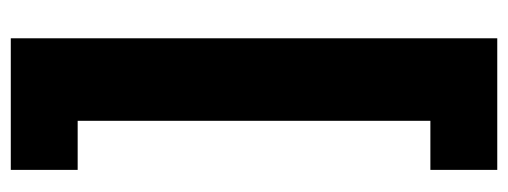

<svg xmlns="http://www.w3.org/2000/svg" viewBox="-313 -461 942 356"><g transform="rotate(-90 158.0 -283.0)"><path d="M21 44H112V-610H21V-734H265V168H21Z"/></g></svg>

Font: Noto Sans SemiCondensed Black
Style: Regular
Weight: 900
Width: 4
Designer: Monotype Design Team
Foundry: Monotype Imaging Inc.
Version: Version 2.013; ttfautohint (v1.8.4.7-5d5b)